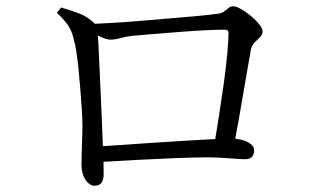

<svg xmlns="http://www.w3.org/2000/svg" viewBox="-20 -648 1040 615"><path d="M665 -175Q672 -217 680.5 -271Q689 -325 696.5 -378.5Q704 -432 708 -476Q712 -520 712 -542Q712 -553 700 -553Q676 -553 636.5 -551Q597 -549 553 -545.5Q509 -542 471.5 -539Q434 -536 413 -534Q388 -532 368 -526.5Q348 -521 334 -521Q321 -521 300.5 -531Q280 -541 268 -549V-571Q293 -572 337 -574.5Q381 -577 433 -581.5Q485 -586 534 -590Q583 -594 620 -597.5Q657 -601 669 -603Q687 -604 696 -610Q705 -616 711.5 -622Q718 -628 727 -628Q736 -628 752 -619Q768 -610 783.5 -597Q799 -584 810 -570.5Q821 -557 821 -548Q821 -537 813 -529Q805 -521 796.5 -513Q788 -505 784 -491Q781 -473 774.5 -437Q768 -401 760.5 -356Q753 -311 744.5 -263.5Q736 -216 728 -174ZM282 -53Q273 -53 263 -61.5Q253 -70 247 -85.5Q241 -101 241 -121Q241 -131 241.5 -152.5Q242 -174 243 -199Q244 -224 244 -246Q244 -269 242 -298Q240 -327 237.5 -359Q235 -391 232 -422Q229 -453 225 -479.5Q221 -506 216 -523Q210 -550 196.5 -569Q183 -588 162 -607L176 -624Q207 -615 233.5 -605Q260 -595 284 -572Q290 -566 291 -561Q292 -556 293 -546Q294 -532 295.5 -500Q297 -468 299 -426Q301 -384 303 -337.5Q305 -291 307 -246Q309 -201 310 -166Q311 -144 311.5 -127.5Q312 -111 312 -90Q312 -72 305 -62.5Q298 -53 282 -53ZM281 -178Q318 -180 366.5 -183.5Q415 -187 467.5 -190.5Q520 -194 569 -197Q618 -200 657.5 -202Q697 -204 720 -204Q741 -204 757.5 -199Q774 -194 784 -186Q794 -178 794 -167Q794 -154 787.5 -146Q781 -138 765 -138Q749 -138 714 -141Q679 -144 644 -144Q602 -144 541 -141.5Q480 -139 412 -135.5Q344 -132 281 -128Z"/></svg>

Font: Noto Serif JP ExtraLight
Style: Regular
Weight: 400
Version: Version 2.003-H1;hotconv 1.1.1;makeotfexe 2.6.0